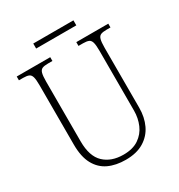

<svg xmlns="http://www.w3.org/2000/svg" viewBox="-195 -959 1020 1097"><g transform="rotate(-30 315.0 -410.0)"><path d="M315 10Q250 10 202 -12.5Q154 -35 127 -84.5Q100 -134 100 -214V-607Q100 -643 95 -660.5Q90 -678 77 -683.5Q64 -689 40 -689H12V-714H233V-689H203Q179 -689 166 -683.5Q153 -678 148 -660Q143 -642 143 -605V-210Q143 -112 190.5 -67Q238 -22 318 -22Q380 -22 419 -48.5Q458 -75 476.5 -118Q495 -161 495 -211V-606Q495 -642 490 -660Q485 -678 472 -683.5Q459 -689 435 -689H405V-714H616V-689H589Q565 -689 552 -683.5Q539 -678 534 -660Q529 -642 529 -605V-210Q529 -147 505.5 -97.5Q482 -48 434.5 -19Q387 10 315 10ZM188 -797V-830H453V-797Z"/></g></svg>

Font: Noto Serif SemiCondensed ExtraLight
Style: Regular
Weight: 200
Width: 4
Designer: Monotype Design Team
Foundry: Monotype Imaging Inc.
Version: Version 2.014